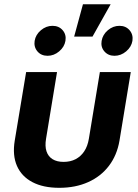

<svg xmlns="http://www.w3.org/2000/svg" viewBox="-20 -875 650 904"><path d="M259.3 9.3Q183.1 9.3 132.3 -17.6Q81.5 -44.4 59.8 -94Q38.1 -143.6 49.3 -212.4L103 -535.6H248.5L196.8 -221.7Q190.9 -186.5 199 -162.4Q207 -138.2 227.5 -125.5Q248 -112.8 279.3 -112.8Q311.5 -112.8 335.9 -125.5Q360.4 -138.2 376.5 -162.4Q392.6 -186.5 398.4 -221.7L450.2 -535.6H595.7L542.5 -212.4Q530.8 -144 492.9 -94.2Q455.1 -44.4 395.3 -17.6Q335.4 9.3 259.3 9.3ZM519 -612.3Q489.3 -612.3 471.4 -633.1Q453.6 -653.8 458.5 -682.6Q463.4 -711.9 487.8 -732.7Q512.2 -753.4 542.5 -753.4Q572.3 -753.4 590.1 -732.7Q607.9 -711.9 603.5 -682.6Q598.6 -653.8 574 -633.1Q549.3 -612.3 519 -612.3ZM204.1 -612.3Q173.8 -612.3 156.2 -633.1Q138.7 -653.8 143.1 -682.6Q147.9 -711.9 172.6 -732.7Q197.3 -753.4 227.1 -753.4Q257.3 -753.4 275.1 -732.7Q293 -711.9 288.1 -682.6Q283.2 -653.8 258.5 -633.1Q233.9 -612.3 204.1 -612.3ZM329.1 -702.6 370.6 -855H501L415.5 -702.6Z"/></svg>

Font: Inter 20pt
Style: Bold Italic
Weight: 700
Italic angle: -9.3988°
Version: Version 4.001;git-66647c0bb